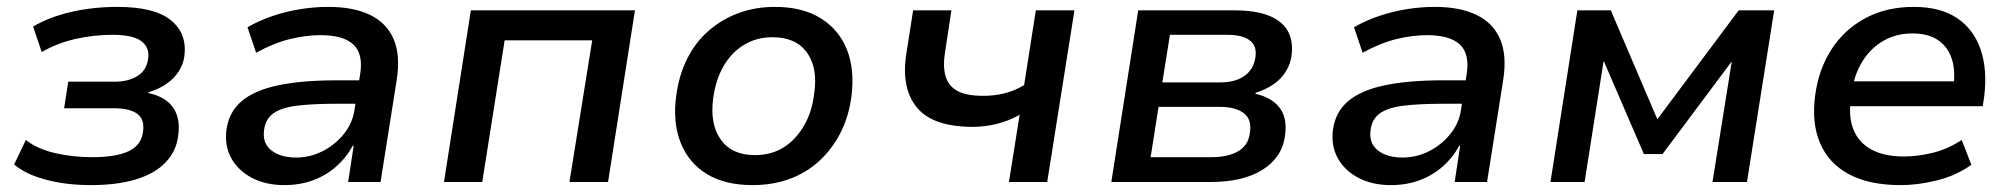

<svg xmlns="http://www.w3.org/2000/svg" viewBox="-20 -528 5839 557"><path d="M244 9Q171 9 112 -7Q53 -23 21 -51L55 -122Q88 -96 139 -84Q190 -72 247 -72Q318 -72 354.5 -90Q391 -108 395 -147Q400 -182 378 -198Q356 -214 309 -214H166L178 -291H312Q353 -291 379.5 -308Q406 -325 410 -359Q414 -391 389.5 -409Q365 -427 306 -427Q252 -427 199 -415Q146 -403 101 -377L76 -451Q124 -479 187 -493.5Q250 -508 321 -508Q428 -508 475.5 -469.5Q523 -431 515 -366Q512 -342 498.5 -321Q485 -300 462.5 -284.5Q440 -269 410 -260L411 -258Q461 -247 482.5 -215.5Q504 -184 497 -135Q492 -90 460.5 -57Q429 -24 374 -7.5Q319 9 244 9Z M805 9Q751 9 711 -12Q671 -33 651 -69Q631 -105 637 -152Q644 -203 681 -234.5Q718 -266 787 -280.5Q856 -295 957 -295H1038L1028 -227H956Q888 -227 842.5 -221.5Q797 -216 773.5 -199.5Q750 -183 746 -150Q741 -112 767.5 -91.5Q794 -71 839 -71Q879 -71 915 -89Q951 -107 976.5 -138Q1002 -169 1008 -207L1025 -314Q1034 -372 1005 -399Q976 -426 910 -426Q867 -426 820.5 -414.5Q774 -403 723 -375L698 -449Q733 -469 772 -482Q811 -495 851.5 -501.5Q892 -508 933 -508Q1005 -508 1053 -485Q1101 -462 1121.5 -415.5Q1142 -369 1131 -297L1084 0H990L1006 -105H1003Q985 -71 955.5 -45Q926 -19 888 -5Q850 9 805 9Z M1268 0 1346 -498H1822L1744 0H1632L1698 -411H1444L1379 0Z M2163 9Q2083 9 2030 -23.5Q1977 -56 1954 -115.5Q1931 -175 1942 -252Q1950 -311 1974 -358.5Q1998 -406 2036 -439Q2074 -472 2122.5 -490Q2171 -508 2228 -508Q2308 -508 2361 -475Q2414 -442 2437 -384Q2460 -326 2450 -248Q2442 -188 2417.5 -141Q2393 -94 2355.5 -60Q2318 -26 2269.5 -8.5Q2221 9 2163 9ZM2170 -78Q2218 -78 2253.5 -100.5Q2289 -123 2312.5 -163.5Q2336 -204 2342 -257Q2353 -331 2321 -375.5Q2289 -420 2221 -420Q2175 -420 2138.5 -398Q2102 -376 2079 -336Q2056 -296 2049 -243Q2039 -168 2071 -123Q2103 -78 2170 -78Z M2907 0 2938 -195Q2906 -177 2871.5 -168.5Q2837 -160 2802 -160Q2687 -160 2640.5 -215.5Q2594 -271 2609 -370L2629 -498H2740L2722 -379Q2715 -338 2722.5 -309Q2730 -280 2756 -265Q2782 -250 2832 -250Q2866 -250 2895 -257.5Q2924 -265 2951 -281L2985 -498H3097L3018 0Z M3204 0 3282 -498H3560Q3624 -498 3662.5 -482Q3701 -466 3716.5 -437Q3732 -408 3727 -368Q3724 -343 3710.5 -321Q3697 -299 3674.5 -283.5Q3652 -268 3623 -259L3622 -256Q3670 -245 3692.5 -215Q3715 -185 3708 -135Q3700 -72 3643.5 -36Q3587 0 3492 0ZM3318 -72H3494Q3543 -72 3572.5 -89.5Q3602 -107 3606 -143Q3612 -182 3588 -200Q3564 -218 3518 -218H3341ZM3352 -289H3520Q3564 -289 3590.5 -308Q3617 -327 3622 -362Q3627 -395 3605.5 -411Q3584 -427 3542 -427H3374Z M4015 9Q3961 9 3921 -12Q3881 -33 3861 -69Q3841 -105 3847 -152Q3854 -203 3891 -234.5Q3928 -266 3997 -280.5Q4066 -295 4167 -295H4248L4238 -227H4166Q4098 -227 4052.5 -221.5Q4007 -216 3983.5 -199.5Q3960 -183 3956 -150Q3951 -112 3977.5 -91.5Q4004 -71 4049 -71Q4089 -71 4125 -89Q4161 -107 4186.5 -138Q4212 -169 4218 -207L4235 -314Q4244 -372 4215 -399Q4186 -426 4120 -426Q4077 -426 4030.5 -414.5Q3984 -403 3933 -375L3908 -449Q3943 -469 3982 -482Q4021 -495 4061.5 -501.5Q4102 -508 4143 -508Q4215 -508 4263 -485Q4311 -462 4331.5 -415.5Q4352 -369 4341 -297L4294 0H4200L4216 -105H4213Q4195 -71 4165.5 -45Q4136 -19 4098 -5Q4060 9 4015 9Z M4478 0 4556 -498H4653L4788 -182L5024 -498H5127L5048 0H4948L5004 -350L4803 -81H4749L4633 -350H4632L4577 0Z M5494 9Q5403 9 5344 -22.5Q5285 -54 5260 -113Q5235 -172 5246 -252Q5256 -327 5293 -384.5Q5330 -442 5391 -475Q5452 -508 5532 -508Q5609 -508 5657.5 -475.5Q5706 -443 5726 -384Q5746 -325 5736 -246L5732 -220H5326L5337 -292H5667L5646 -270Q5654 -321 5642.5 -356.5Q5631 -392 5602.5 -411.5Q5574 -431 5528 -431Q5482 -431 5445.5 -410.5Q5409 -390 5385.5 -354Q5362 -318 5354 -272L5351 -251Q5341 -194 5356 -154.5Q5371 -115 5408.5 -94.5Q5446 -74 5503 -74Q5544 -74 5588 -85Q5632 -96 5671 -122L5699 -50Q5656 -19 5600.5 -5Q5545 9 5494 9Z"/></svg>

Font: Nunito Sans 7pt SemiBold
Style: Italic
Weight: 600
Italic angle: -9°
Designer: Vernon Adams
Foundry: Vernon Adams
Version: Version 3.101;gftools[0.9.27]